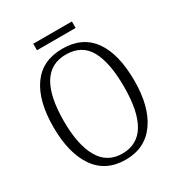

<svg xmlns="http://www.w3.org/2000/svg" viewBox="-195 -962 1027 1102"><g transform="rotate(-30 318.5 -411.0)"><path d="M50 -359Q50 -533 118 -628.5Q186 -724 319 -724Q451 -724 518.5 -630Q586 -536 586 -358Q586 -186 516 -88Q446 10 318 10Q186 10 118 -88.5Q50 -187 50 -359ZM517 -358Q517 -519 470.5 -602Q424 -685 319 -685Q119 -685 119 -358Q119 -202 168.5 -116Q218 -30 318 -30Q517 -30 517 -358ZM189 -832H445V-789H189Z"/></g></svg>

Font: Noto Serif NarrowLight
Style: Regular
Weight: 300
Width: 4
Designer: Monotype Design Team
Foundry: Monotype Imaging Inc.
Version: Version 1.001